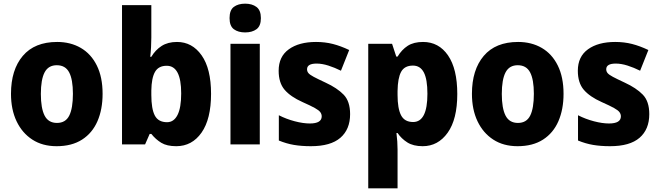

<svg xmlns="http://www.w3.org/2000/svg" viewBox="-20 -788 3598 1048"><path d="M540 -276Q540 -191 512 -126.5Q484 -62 428 -26Q372 10 289 10Q212 10 156.5 -26Q101 -62 70.5 -126Q40 -190 40 -276Q40 -407 104.5 -483Q169 -559 292 -559Q365 -559 421 -526.5Q477 -494 508.5 -430.5Q540 -367 540 -276ZM203 -275Q203 -197 223.5 -157Q244 -117 291 -117Q338 -117 358 -157Q378 -197 378 -276Q378 -354 357.5 -393Q337 -432 290 -432Q244 -432 223.5 -393Q203 -354 203 -275Z M806 -583Q806 -558 804.5 -530.5Q803 -503 800 -478H806Q828 -515 862 -537Q896 -559 946 -559Q1029 -559 1080.5 -486Q1132 -413 1132 -276Q1132 -138 1080 -64Q1028 10 942 10Q891 10 860.5 -8.5Q830 -27 806 -57H797L772 0H646V-760H806ZM890 -429Q845 -429 826 -395.5Q807 -362 806 -294V-270Q806 -194 825 -157.5Q844 -121 892 -121Q929 -121 949 -160.5Q969 -200 969 -278Q969 -429 890 -429Z M1318 -768Q1356 -768 1380 -750Q1404 -732 1404 -689Q1404 -646 1380 -628.5Q1356 -611 1318 -611Q1280 -611 1256.5 -628.5Q1233 -646 1233 -689Q1233 -733 1256.5 -750.5Q1280 -768 1318 -768ZM1398 -549V0H1238V-549Z M1891 -165Q1891 -82 1838 -36Q1785 10 1677 10Q1626 10 1584.5 3Q1543 -4 1502 -21V-159Q1543 -138 1589 -126Q1635 -114 1671 -114Q1736 -114 1736 -153Q1736 -165 1728.5 -175.5Q1721 -186 1698.5 -198.5Q1676 -211 1631 -231Q1566 -260 1533.5 -298Q1501 -336 1501 -402Q1501 -479 1556.5 -519Q1612 -559 1705 -559Q1754 -559 1797 -548Q1840 -537 1886 -515L1841 -402Q1807 -419 1772.5 -430Q1738 -441 1708 -441Q1656 -441 1656 -410Q1656 -398 1663.5 -389Q1671 -380 1692.5 -368.5Q1714 -357 1757 -337Q1820 -308 1855.5 -271.5Q1891 -235 1891 -165Z M2289 -559Q2375 -559 2425.5 -485.5Q2476 -412 2476 -275Q2476 -137 2423.5 -63.5Q2371 10 2287 10Q2236 10 2203.5 -10.5Q2171 -31 2150 -62H2144Q2147 -38 2148.5 -15.5Q2150 7 2150 28V240H1990V-549H2120L2143 -479H2150Q2173 -517 2205.5 -538Q2238 -559 2289 -559ZM2234 -430Q2188 -430 2169.5 -396Q2151 -362 2150 -291V-270Q2150 -196 2169 -159Q2188 -122 2235 -122Q2313 -122 2313 -276Q2313 -355 2293.5 -392.5Q2274 -430 2234 -430Z M3056 -276Q3056 -191 3028 -126.5Q3000 -62 2944 -26Q2888 10 2805 10Q2728 10 2672.5 -26Q2617 -62 2586.5 -126Q2556 -190 2556 -276Q2556 -407 2620.5 -483Q2685 -559 2808 -559Q2881 -559 2937 -526.5Q2993 -494 3024.5 -430.5Q3056 -367 3056 -276ZM2719 -275Q2719 -197 2739.5 -157Q2760 -117 2807 -117Q2854 -117 2874 -157Q2894 -197 2894 -276Q2894 -354 2873.5 -393Q2853 -432 2806 -432Q2760 -432 2739.5 -393Q2719 -354 2719 -275Z M3524 -165Q3524 -82 3471 -36Q3418 10 3310 10Q3259 10 3217.5 3Q3176 -4 3135 -21V-159Q3176 -138 3222 -126Q3268 -114 3304 -114Q3369 -114 3369 -153Q3369 -165 3361.5 -175.5Q3354 -186 3331.5 -198.5Q3309 -211 3264 -231Q3199 -260 3166.5 -298Q3134 -336 3134 -402Q3134 -479 3189.5 -519Q3245 -559 3338 -559Q3387 -559 3430 -548Q3473 -537 3519 -515L3474 -402Q3440 -419 3405.5 -430Q3371 -441 3341 -441Q3289 -441 3289 -410Q3289 -398 3296.5 -389Q3304 -380 3325.5 -368.5Q3347 -357 3390 -337Q3453 -308 3488.5 -271.5Q3524 -235 3524 -165Z"/></svg>

Font: Noto Sans Devanagari SemiCondensed ExtraBold
Style: Regular
Weight: 800
Width: 4
Designer: Jelle Bosma - Monotype Design Team
Foundry: Monotype Imaging Inc.
Version: Version 2.004; ttfautohint (v1.8.4.7-5d5b)